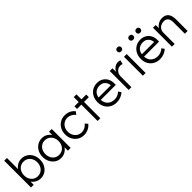

<svg xmlns="http://www.w3.org/2000/svg" viewBox="359 -2240 3746 3746"><g transform="rotate(-45 2231.5 -367.0)"><path d="M338 10Q278 10 227 -18Q176 -46 149 -88L147 -1H73V-740H148V-430Q174 -474 225 -503.5Q276 -533 336 -533Q406 -533 462 -498Q518 -463 550.5 -402Q583 -341 583 -262Q583 -184 551 -122.5Q519 -61 463.5 -25.5Q408 10 338 10ZM326 -61Q379 -61 420 -87.5Q461 -114 484.5 -159.5Q508 -205 508 -262Q508 -320 484.5 -365.5Q461 -411 420 -436.5Q379 -462 326 -462Q273 -462 232 -436.5Q191 -411 167.5 -365.5Q144 -320 144 -262Q144 -204 167.5 -158.5Q191 -113 232 -87Q273 -61 326 -61Z M896 10Q828 10 773 -25.5Q718 -61 686 -122.5Q654 -184 654 -262Q654 -341 687 -402Q720 -463 776 -498Q832 -533 900 -533Q964 -533 1013.5 -504.5Q1063 -476 1089 -430L1091 -522H1166V0H1090V-94Q1062 -49 1010.5 -19.5Q959 10 896 10ZM913 -62Q965 -62 1006 -87.5Q1047 -113 1070.5 -158.5Q1094 -204 1094 -262Q1094 -320 1070.5 -365Q1047 -410 1006 -436Q965 -462 913 -462Q860 -462 819 -436Q778 -410 755 -365Q732 -320 732 -262Q732 -205 755 -159.5Q778 -114 819 -88Q860 -62 913 -62Z M1532 10Q1458 10 1400 -25.5Q1342 -61 1308.5 -122.5Q1275 -184 1275 -262Q1275 -340 1308.5 -401.5Q1342 -463 1400.5 -498Q1459 -533 1533 -533Q1600 -533 1655 -506.5Q1710 -480 1743 -433L1699 -379Q1670 -417 1625.5 -440Q1581 -463 1536 -463Q1483 -463 1440.5 -437Q1398 -411 1374 -365.5Q1350 -320 1350 -262Q1350 -204 1374.5 -158.5Q1399 -113 1441 -87Q1483 -61 1535 -61Q1629 -61 1697 -143L1741 -89Q1707 -44 1650 -17Q1593 10 1532 10Z M1910 0V-450H1792V-522H1910V-659H1985V-522H2117V-450H1985V0Z M2434 10Q2356 10 2295.5 -24Q2235 -58 2201 -119Q2167 -180 2167 -259Q2167 -339 2200 -401Q2233 -463 2291.5 -498.5Q2350 -534 2426 -534Q2496 -534 2549.5 -501.5Q2603 -469 2632 -412.5Q2661 -356 2659 -282L2658 -247H2244Q2249 -162 2302 -111.5Q2355 -61 2444 -61Q2481 -61 2517.5 -73.5Q2554 -86 2598 -123L2637 -69Q2602 -35 2548 -12.5Q2494 10 2434 10ZM2426 -462Q2353 -462 2305.5 -423.5Q2258 -385 2247 -310H2583V-317Q2581 -353 2562 -386.5Q2543 -420 2508.5 -441Q2474 -462 2426 -462Z M2766 0V-522H2841L2842 -422Q2863 -469 2906 -501Q2949 -533 3004 -533Q3021 -533 3036 -530.5Q3051 -528 3061 -524L3040 -440Q3014 -451 2988 -451Q2943 -451 2910 -430Q2877 -409 2859.5 -373.5Q2842 -338 2842 -296V0Z M3196 -635Q3168 -635 3153.5 -649.5Q3139 -664 3139 -689Q3139 -714 3153.5 -729Q3168 -744 3196 -744Q3223 -744 3238 -729.5Q3253 -715 3253 -689Q3253 -665 3238 -650Q3223 -635 3196 -635ZM3159 0V-522H3234V0Z M3628 10Q3550 10 3489.5 -24Q3429 -58 3395 -119Q3361 -180 3361 -259Q3361 -339 3394 -401Q3427 -463 3485.5 -498.5Q3544 -534 3620 -534Q3690 -534 3743.5 -501.5Q3797 -469 3826 -412.5Q3855 -356 3853 -282L3852 -247H3438Q3443 -162 3496 -111.5Q3549 -61 3638 -61Q3675 -61 3711.5 -73.5Q3748 -86 3792 -123L3831 -69Q3796 -35 3742 -12.5Q3688 10 3628 10ZM3620 -462Q3547 -462 3499.5 -423.5Q3452 -385 3441 -310H3777V-317Q3775 -353 3756 -386.5Q3737 -420 3702.5 -441Q3668 -462 3620 -462ZM3717 -630Q3689 -630 3674.5 -644.5Q3660 -659 3660 -685Q3660 -709 3675 -724.5Q3690 -740 3717 -740Q3744 -740 3759 -725.5Q3774 -711 3774 -685Q3774 -660 3758.5 -645Q3743 -630 3717 -630ZM3522 -630Q3494 -630 3479 -644.5Q3464 -659 3464 -684Q3464 -709 3479 -724Q3494 -739 3522 -739Q3549 -739 3564 -724.5Q3579 -710 3579 -684Q3579 -660 3563.5 -645Q3548 -630 3522 -630Z M3960 0V-522H4034L4036 -433Q4060 -475 4110.5 -504Q4161 -533 4217 -533Q4304 -533 4348.5 -480Q4393 -427 4393 -317V0H4317V-313Q4317 -466 4193 -463Q4148 -463 4112 -443Q4076 -423 4055.5 -390Q4035 -357 4035 -318V0Z"/></g></svg>

Font: Lexend Light
Style: Regular
Weight: 300
Designer: Bonnie Shaver-Troup, Thomas Jockin
Foundry: Lexend
Version: Version 1.007; ttfautohint (v1.8.3)